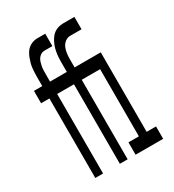

<svg xmlns="http://www.w3.org/2000/svg" viewBox="-178 -838 855 941"><g transform="rotate(-30 250.0 -367.5)"><path d="M127 0H83V-450H36V-520H83V-566Q83 -580 83.5 -593.5Q84 -607 85.5 -620.5Q87 -634 90.5 -647Q94 -660 99 -673Q104 -686 111 -697.5Q118 -709 128.5 -717.5Q139 -726 152 -730.5Q165 -735 178 -735H224V-665H178Q168 -665 159 -659.5Q150 -654 144 -645.5Q138 -637 135 -627Q132 -617 130 -607Q128 -597 127.5 -587Q127 -577 127 -566V-520H224V-450H127ZM266 0H222V-450H175V-520H222V-566Q222 -580 222.5 -594Q223 -608 225 -622Q227 -636 230.5 -649Q234 -662 240 -675Q246 -688 254 -699.5Q262 -711 273 -719Q284 -727 297.5 -731Q311 -735 325 -735H389V-665H325Q309 -665 296 -655Q283 -645 276.5 -630Q270 -615 268 -598.5Q266 -582 266 -566V-520H363V-450H266ZM311 0V-70H370V-450H318V-520H414V-70H467V0Z"/></g></svg>

Font: Iosevka Fixed
Style: Regular
Weight: 400
Monospace: yes
Designer: Belleve Invis
Foundry: Belleve Invis
Version: Version 33.2.4